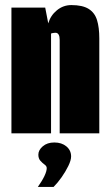

<svg xmlns="http://www.w3.org/2000/svg" viewBox="-20 -525 431 756"><path d="M25 0V-495H158L170 -433Q179 -464 204 -484.5Q229 -505 261 -505Q305 -505 329 -490Q353 -475 362 -446Q371 -417 371 -374V0H215V-368Q215 -375 214 -380Q213 -385 211 -388.5Q209 -392 206 -394Q203 -396 198 -396Q196 -396 192.5 -395.5Q189 -395 186 -394.5Q183 -394 181 -393V0ZM129 211Q146 187 155 168Q164 149 164 137Q164 129 155.5 123Q147 117 139 108Q131 99 131 84Q131 66 148.5 51Q166 36 194 36Q223 36 241.5 51.5Q260 67 260 91Q260 106 249 128.5Q238 151 222.5 173Q207 195 191 211Z"/></svg>

Font: Alumni Sans Thin Black
Style: Regular
Weight: 900
Version: Version 1.018